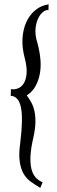

<svg xmlns="http://www.w3.org/2000/svg" viewBox="-20 -788 268 900"><path d="M95.7 -516.6Q83 -564.5 85.4 -607.4Q87.9 -650.4 103.5 -684.6Q119.1 -718.8 146 -740.7Q172.9 -762.7 208 -767.6L207 -740.2Q197.3 -743.2 183.6 -733.4Q169.9 -723.6 159.7 -703.1Q149.4 -682.6 146.5 -653.3Q143.6 -624 155.3 -586.9Q165 -551.8 168.9 -515.6Q172.9 -479.5 167.5 -446.3Q162.1 -413.1 147 -385.3Q131.8 -357.4 105.5 -340.8Q116.2 -326.2 126 -309.1Q135.7 -292 141.1 -268.6Q146.5 -245.1 146 -214.8Q145.5 -184.6 136.7 -144.5Q125 -94.7 123 -58.6Q121.1 -22.5 127 2.4Q132.8 27.3 146.5 43Q160.2 58.6 179.7 66.4L168.9 92.8Q144.5 78.1 124 63.5Q103.5 48.8 90.3 25.9Q77.1 2.9 72.3 -31.7Q67.4 -66.4 75.2 -121.1Q88.9 -232.4 78.1 -284.7Q67.4 -336.9 30.3 -338.9L31.2 -370.1Q45.9 -367.2 62.5 -373Q79.1 -378.9 90.3 -395.5Q101.6 -412.1 104.5 -441.9Q107.4 -471.7 95.7 -516.6Z"/></svg>

Font: Mystery Quest
Style: Regular
Weight: 400
Designer: Squid
Foundry: Font Diner, Inc DBA Sideshow
Version: Version 1.000